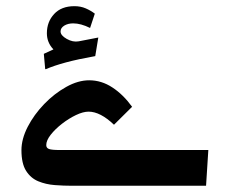

<svg xmlns="http://www.w3.org/2000/svg" viewBox="-20 -596 737 616"><path d="M211.4 0Q184.1 0 155.5 -2.2Q127 -4.4 102.8 -14.4Q78.6 -24.4 63.7 -47.9Q48.8 -71.3 48.8 -114.3Q48.8 -149.9 68.8 -189Q88.9 -228 121.6 -262Q154.3 -295.9 192.4 -317.1Q230.5 -338.4 266.1 -338.4Q305.7 -338.4 340.6 -315.4Q375.5 -292.5 403.8 -253.4L345.7 -195.8Q301.8 -237.8 264.2 -237.8Q246.6 -237.8 223.6 -226.8Q200.7 -215.8 179 -199Q157.2 -182.1 142.8 -163.8Q128.4 -145.5 128.4 -130.4Q128.4 -121.1 137.5 -117.9Q146.5 -114.7 171.9 -114.7H648.4L641.1 0ZM127 -374 125 -374.5 120.6 -423.3 151.4 -437.5Q130.4 -459.5 130.4 -489.3Q130.4 -525.9 153.6 -551Q176.8 -576.2 218.8 -576.2Q238.8 -576.2 255.1 -569.1Q271.5 -562 284.2 -552.2L269 -506.3Q239.3 -521 214.8 -521Q197.8 -521 186 -513.7Q174.3 -506.3 174.3 -495.1Q174.3 -482.4 194.1 -471.2Q213.9 -460 232.4 -463.4Q240.7 -464.8 256.3 -468Q272 -471.2 295.4 -475.6L285.6 -416Q230.5 -406.2 191.7 -395.8Q152.8 -385.3 127 -374Z"/></svg>

Font: Markazi Text
Style: Bold
Weight: 700
Designer: Borna Izadpanah (Arabic designer), Fiona Ross (Arabic design director) and Florian Runge (Latin designer)
Foundry: Borna Izadpanah and Florian Runge
Version: Version 1.001; ttfautohint (v1.8.3)